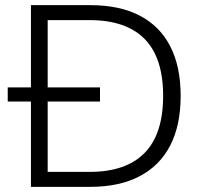

<svg xmlns="http://www.w3.org/2000/svg" viewBox="-20 -725 793 745"><path d="M100 0V-705H331Q444 -705 522 -664.5Q600 -624 640.5 -545.5Q681 -467 681 -353Q681 -239 640.5 -160.5Q600 -82 521.5 -41Q443 0 331 0ZM165 -58H327Q469 -58 541 -131.5Q613 -205 613 -353Q613 -501 541 -574Q469 -647 327 -647H165ZM10 -331V-386H368V-331Z"/></svg>

Font: Nunito Sans 10pt Light
Style: Regular
Weight: 300
Designer: Vernon Adams
Foundry: Vernon Adams
Version: Version 3.101;gftools[0.9.27]